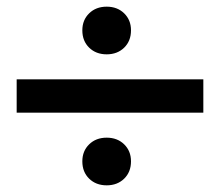

<svg xmlns="http://www.w3.org/2000/svg" viewBox="-20 -642 660 576"><path d="M590 -404V-304H30V-404ZM227 -551Q227 -582 247.5 -602Q268 -622 300 -622Q332 -622 352.5 -602Q373 -582 373 -551Q373 -519 352.5 -499Q332 -479 300 -479Q268 -479 247.5 -499Q227 -519 227 -551ZM227 -158Q227 -189 247.5 -209Q268 -229 300 -229Q332 -229 352.5 -209Q373 -189 373 -158Q373 -126 352.5 -106Q332 -86 300 -86Q268 -86 247.5 -106Q227 -126 227 -158Z"/></svg>

Font: Unbounded Variable
Style: Regular
Weight: 400
Designer: Luke Prowse, Jean-Baptiste Morizot, Fátima Lázaro, Florian Runge
Foundry: NaN
Version: Version 1.600;FEAKit 1.0